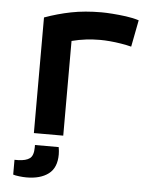

<svg xmlns="http://www.w3.org/2000/svg" viewBox="-52 -580 664 814"><g transform="rotate(5 280.0 -172.5)"><path d="M106 0V-492Q161 -512 218.5 -523.5Q276 -535 348 -535Q366 -535 394 -533Q422 -531 452 -527Q482 -523 507 -515L485 -401Q466 -406 441.5 -410Q417 -414 394 -416Q371 -418 352 -418Q322 -418 292 -414.5Q262 -411 231 -403V0ZM91 190Q77 190 60 188Q43 186 34 183V120H50Q83 119 99 107Q115 95 115 60V50H216Q219 67 219 81Q219 138 184.5 164Q150 190 91 190Z"/></g></svg>

Font: Ubuntu Sans Mono SemiBold
Style: Regular
Weight: 600
Monospace: yes
Designer: Dalton Maag Ltd
Foundry: Dalton Maag Ltd
Version: Version 1.006